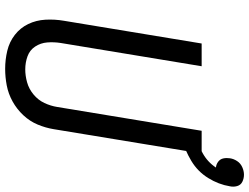

<svg xmlns="http://www.w3.org/2000/svg" viewBox="-128 -806 943 726"><g transform="rotate(90 343.0 -443.5)"><path d="M241 8Q272 8 303.5 2Q335 -4 364 -20Q393 -36 416 -60.5Q439 -85 451.5 -115Q464 -145 469 -176L561 -735H475L385 -189Q381 -164 370 -140.5Q359 -117 338 -99.5Q317 -82 292 -75Q267 -68 243 -68Q217 -68 193.5 -76.5Q170 -85 156.5 -105.5Q143 -126 141 -151Q139 -176 143 -202L231 -735H145L59 -214Q53 -179 55 -144Q57 -109 71.5 -79Q86 -49 112.5 -28.5Q139 -8 172.5 0Q206 8 241 8ZM506 -660Q549 -672 589 -696Q629 -720 653.5 -759.5Q678 -799 685 -842Q688 -856 684 -869.5Q680 -883 667.5 -889Q655 -895 641 -895Q627 -895 612.5 -888.5Q598 -882 589.5 -869Q581 -856 579 -842Q577 -829 579.5 -817Q582 -805 592 -797.5Q602 -790 614 -789Q614 -789 614 -789Q614 -789 614 -789Q614 -789 614 -789Q614 -789 614 -789Q593 -757 559 -738.5Q525 -720 489 -711Z"/></g></svg>

Font: Iosevka Sparkle Oblique
Style: Regular
Weight: 400
Italic angle: -9°
Designer: Belleve Invis
Foundry: Belleve Invis
Version: Version 4.5.0; ttfautohint (v1.8.3)